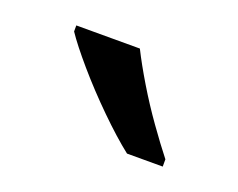

<svg xmlns="http://www.w3.org/2000/svg" viewBox="-45 -835 370 298"><g transform="rotate(20 140.5 -686.0)"><path d="M145 -766Q156 -744 172.5 -716.5Q189 -689 207.5 -663Q226 -637 241 -618V-606H182Q159 -624 130 -652.5Q101 -681 76.5 -709.5Q52 -738 40 -756V-766Z"/></g></svg>

Font: RS Noto Sans
Style: Regular
Weight: 400
Designer: Monotype Design Team
Foundry: Monotype Imaging Inc.
Version: Version 3.10